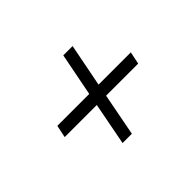

<svg xmlns="http://www.w3.org/2000/svg" viewBox="-89 -684 774 774"><g transform="rotate(-45 298.0 -296.5)"><path d="M240 -87H293L328 -269H511L522 -322H338L374 -506H321L285 -322H103L92 -269H275Z"/></g></svg>

Font: Uncut Sans Light Italic
Style: Regular
Weight: 300
Italic angle: -11°
Designer: Kasper Nordkvist
Foundry: UNCUT.wtf
Version: Version 1.304;Glyphs 3.2 (3246)